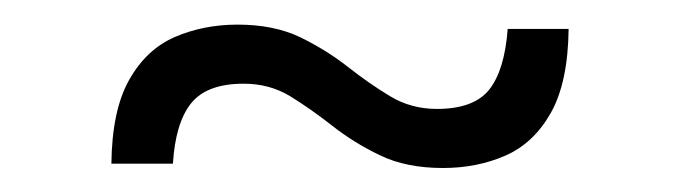

<svg xmlns="http://www.w3.org/2000/svg" viewBox="-20 -303 552 156"><path d="M70.5 -170Q71 -213.5 85 -238.2Q99 -263 122.2 -273Q145.5 -283 173 -283Q202.5 -283 223.8 -272.8Q245 -262.5 262.5 -248.8Q280 -235 297 -224.8Q314 -214.5 335 -214.5Q365 -214.5 377.5 -230.2Q390 -246 392.5 -279.5H442Q441.5 -236 427.5 -211.2Q413.5 -186.5 390.5 -176.5Q367.5 -166.5 340 -166.5Q310 -166.5 288.8 -176.8Q267.5 -187 250 -200.8Q232.5 -214.5 215.8 -224.8Q199 -235 178 -235Q148 -235 135.2 -219Q122.5 -203 120.5 -170Z"/></svg>

Font: Newsreader 16pt 16pt
Style: Regular
Weight: 400
Version: Version 1.003